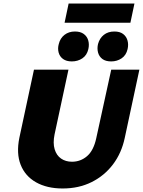

<svg xmlns="http://www.w3.org/2000/svg" viewBox="-20 -1054 812 1091"><path d="M336 17Q247 17 185 -18Q123 -53 97.5 -117.5Q72 -182 90 -271L173 -658H369L290 -290Q280 -241 290.5 -206Q301 -171 327 -153Q353 -135 389 -135Q438 -135 475 -167Q512 -199 527 -269L612 -658H772L689 -271Q671 -185 622.5 -120.5Q574 -56 501 -19.5Q428 17 336 17ZM388 -705Q357 -705 338 -719Q319 -733 313 -756Q307 -779 314 -804Q322 -837 346.5 -856Q371 -875 406 -875Q437 -875 456 -861Q475 -847 481.5 -824Q488 -801 482 -775Q474 -740 448 -722.5Q422 -705 388 -705ZM612 -705Q580 -705 561.5 -719Q543 -733 537 -756Q531 -779 537 -804Q546 -837 570 -856Q594 -875 630 -875Q661 -875 679.5 -861Q698 -847 704.5 -824Q711 -801 705 -775Q697 -740 671 -722.5Q645 -705 612 -705ZM347 -925 370 -1034H744L721 -925Z"/></svg>

Font: Ysabeau Infant Black
Style: Italic
Weight: 900
Italic angle: -12°
Designer: Christian Thalmann (Catharsis Fonts)
Version: Version 2.001;gftools[0.9.30]; featfreeze: ss01,ss02,lnum